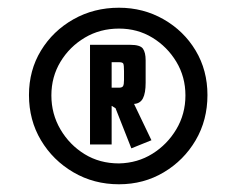

<svg xmlns="http://www.w3.org/2000/svg" viewBox="-20 -718 640 497"><path d="M288 -241Q223 -241 170 -272Q117 -303 86 -355Q55 -407 55 -472Q55 -536 86 -587Q117 -638 170 -668Q223 -698 288 -698Q351 -698 403.5 -668Q456 -638 486.5 -587Q517 -536 517 -472Q517 -407 486.5 -355Q456 -303 404 -272Q352 -241 288 -241ZM288 -295Q336 -296 374.5 -320Q413 -344 436.5 -383.5Q460 -423 460 -471Q460 -519 436.5 -558Q413 -597 374.5 -620.5Q336 -644 288 -644Q239 -644 199.5 -620.5Q160 -597 136.5 -558Q113 -519 113 -471Q113 -423 136.5 -383Q160 -343 199 -319Q238 -295 288 -295ZM320 -334 279 -438 269 -444V-344H213V-602H317Q343 -602 350 -592Q357 -582 357 -562V-504Q357 -477 350 -463.5Q343 -450 327 -449L372 -355ZM269 -491H288Q296 -491 298.5 -495Q301 -499 301 -511V-534Q301 -550 299 -553.5Q297 -557 288 -557H269Z"/></svg>

Font: Smooch Sans ExtraBold
Style: Regular
Weight: 800
Designer: Robert E. Leuschke
Foundry: Robert E. Leuschke
Version: Version 1.010